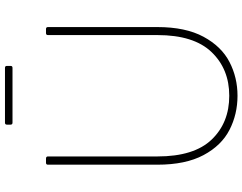

<svg xmlns="http://www.w3.org/2000/svg" viewBox="-124 -846 998 791"><g transform="rotate(-90 375.5 -451.0)"><path d="M92 -302V-753Q92 -761 100 -761H117Q126 -761 126 -753V-302Q126 -151 195.5 -78.5Q265 -6 376 -6Q486 -6 556 -79Q626 -152 626 -302V-753Q626 -761 634 -761H651Q659 -761 659 -753V-302Q659 -186 619 -112Q579 -38 515 -5Q451 28 376 28Q300 28 235.5 -5Q171 -38 131.5 -112Q92 -186 92 -302ZM499 -922V-907Q499 -899 491 -899H265Q257 -899 257 -907V-922Q257 -930 265 -930H491Q499 -930 499 -922Z"/></g></svg>

Font: LINE Seed JP_TTF Thin
Style: Regular
Weight: 250
Designer: LY Corporation & Fontrix & Fontworks
Version: Version 1.008